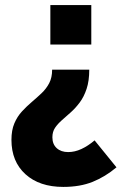

<svg xmlns="http://www.w3.org/2000/svg" viewBox="-20 -520 489 755"><path d="M331 -246Q331 -202 320.5 -170.5Q310 -139 293.5 -117Q277 -95 258.5 -78.5Q240 -62 223.5 -47.5Q207 -33 196.5 -17.5Q186 -2 186 20Q186 47 203 62.5Q220 78 248 78Q274 78 300 66Q326 54 352 32L438 138Q394 175 344.5 195Q295 215 229 215Q135 215 80 165Q25 115 25 30Q25 -8 36.5 -35Q48 -62 66.5 -82Q85 -102 105 -119Q125 -136 143.5 -153.5Q162 -171 173.5 -193Q185 -215 185 -246ZM339 -500V-345H178V-500Z"/></svg>

Font: SUSE Thin ExtraBold
Style: Regular
Weight: 800
Version: Version 1.000